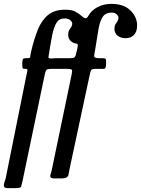

<svg xmlns="http://www.w3.org/2000/svg" viewBox="-59 -820 727 990"><path d="M284 -465H216Q197 -465 188.8 -463.5Q180.5 -462 177.5 -455Q174.5 -448 171 -432L57 114Q52.5 135 49.8 142.5Q47 150 20 150H-20Q-36.5 150 -38.5 140.5Q-40.5 131 -35.8 118.2Q-31 105.5 -29 96L76 -426Q79 -443.5 82 -454.2Q85 -465 74.5 -465H73Q63 -465 59.5 -466.8Q56 -468.5 56 -479.5V-494Q56 -506 58.2 -513Q60.5 -520 73 -520H79Q96.5 -520 96.5 -525.2Q96.5 -530.5 101 -552Q116 -617.5 135.8 -666.5Q155.5 -715.5 188.8 -742.8Q222 -770 277 -770Q308.5 -770 326.5 -761.5Q344.5 -753 361.5 -738Q375 -726 382.2 -725.8Q389.5 -725.5 397 -739Q411.5 -765.5 443 -782.8Q474.5 -800 515 -800Q579.5 -800 613.8 -766Q648 -732 648 -689Q648 -657 631.8 -640Q615.5 -623 589 -623Q563 -623 547 -636.5Q531 -650 531 -671Q531 -686 536.2 -694.8Q541.5 -703.5 546.8 -710.8Q552 -718 552 -728Q552 -737 542.8 -746Q533.5 -755 517 -755Q484.5 -755 469.8 -731.8Q455 -708.5 448 -664.8Q441 -621 431 -560Q426 -537 426.8 -528.5Q427.5 -520 456 -520H466Q477.5 -520 482.8 -518.2Q488 -516.5 488 -506V-490Q488 -465 477 -465Q466 -465 447 -465H440Q416 -465 412 -460Q408 -455 404 -436L300 50Q296.5 67 294.8 78Q293 89 284.8 94.5Q276.5 100 254 100H222Q204.5 100 201.5 93.5Q198.5 87 202.2 76.8Q206 66.5 208 56L310 -434Q314 -453 312 -459Q310 -465 284 -465ZM334 -546Q336 -556 339 -566.8Q342 -577.5 342 -587Q342 -594.5 336.5 -594.8Q331 -595 322.5 -598Q292.5 -610.5 292.5 -641Q292.5 -656 297.8 -664.8Q303 -673.5 308.2 -680.8Q313.5 -688 313.5 -698Q313.5 -707 303.5 -716Q293.5 -725 273 -725Q246 -725 232 -702.2Q218 -679.5 209.5 -635.2Q201 -591 191 -527Q190 -520.5 197.5 -519.2Q205 -518 214.8 -519Q224.5 -520 230 -520H301Q318.5 -520 324.5 -524Q330.5 -528 334 -546Z"/></svg>

Font: Besley* Condensed
Style: Italic
Weight: 400
Width: 3
Italic angle: -13°
Designer: Owen Earl
Foundry: indestructible type*
Version: Version 3.000; ttfautohint (v1.8.3)